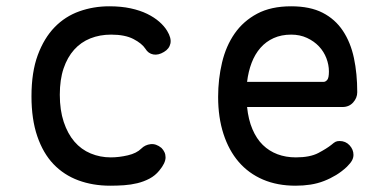

<svg xmlns="http://www.w3.org/2000/svg" viewBox="-20 -580 1240 610"><path d="M80 -274Q80 -351 100 -405Q120 -459 153.5 -493.5Q187 -528 232 -544Q277 -560 327 -560Q365 -560 395 -553.5Q425 -547 447.5 -536Q470 -525 486 -511Q502 -497 511 -482Q525 -459 521.5 -442Q518 -425 501 -415Q483 -404 467 -407Q451 -410 442 -425Q431 -442 404 -456Q377 -470 333 -470Q297 -470 267 -458Q237 -446 215.5 -422Q194 -398 182 -362.5Q170 -327 170 -279Q170 -230 182.5 -192.5Q195 -155 216.5 -130Q238 -105 268 -92.5Q298 -80 332 -80Q358 -80 386 -86.5Q414 -93 429 -108Q441 -120 458.5 -122Q476 -124 493 -110Q499 -104 502.5 -96.5Q506 -89 506 -80Q506 -71 501 -60.5Q496 -50 486 -38Q473 -22 455 -12.5Q437 -3 416.5 2Q396 7 374 8.5Q352 10 330 10Q275 10 229 -7Q183 -24 150 -58.5Q117 -93 98.5 -147Q80 -201 80 -274Z M1059 -132Q1078 -132 1090.5 -118.5Q1103 -105 1103 -88Q1103 -79 1098.5 -70.5Q1094 -62 1082 -50Q1066 -35 1048 -24Q1030 -13 1009.5 -5Q989 3 966.5 6.5Q944 10 919 10Q861 10 815.5 -9.5Q770 -29 738.5 -65.5Q707 -102 690 -154.5Q673 -207 673 -272Q673 -329 685.5 -381.5Q698 -434 725.5 -473.5Q753 -513 797 -536.5Q841 -560 905 -560Q965 -560 1005 -539.5Q1045 -519 1069.5 -482Q1094 -445 1104.5 -395.5Q1115 -346 1115 -287Q1115 -269 1102 -254.5Q1089 -240 1068 -240H765Q769 -200 782 -169.5Q795 -139 815 -119.5Q835 -100 861.5 -90Q888 -80 920 -80Q965 -80 991.5 -94Q1018 -108 1033 -120Q1041 -127 1046 -129.5Q1051 -132 1059 -132ZM765 -320H1009Q1014 -320 1019.5 -326Q1025 -332 1025 -353Q1025 -374 1017 -395Q1009 -416 993.5 -432.5Q978 -449 955.5 -459.5Q933 -470 905 -470Q874 -470 849.5 -459Q825 -448 807.5 -428Q790 -408 779.5 -380.5Q769 -353 765 -320Z"/></svg>

Font: Maple Mono NF
Style: Regular
Weight: 400
Monospace: yes
Designer: subframe7536
Version: Version 7.000